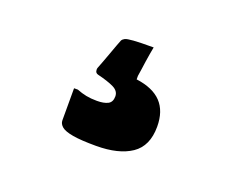

<svg xmlns="http://www.w3.org/2000/svg" viewBox="-64 -197 729 568"><g transform="rotate(20 300.0 87.0)"><path d="M336 -79Q334 -69 332 -57Q330 -45 328 -32Q326 -19 324.5 -7Q323 5 321 16V27Q374 34 400 61.5Q426 89 426 138Q426 199 386 226Q346 253 275 253Q228 253 202 248.5Q176 244 166 235.5Q156 227 156 216Q156 195 156 179.5Q156 164 156 149.5Q156 135 156 115H168Q183 121 198 124Q213 127 232 127Q254 127 266.5 120.5Q279 114 279 96Q279 79 260.5 70Q242 61 209 53Q202 51 200.5 45Q199 39 201 34Q205 24 210 10.5Q215 -3 220.5 -18Q226 -33 230.5 -45.5Q235 -58 238 -65Q241 -70 247 -73Q253 -76 273 -77.5Q293 -79 336 -79Z"/></g></svg>

Font: Recursive Monospace Black
Style: Regular
Weight: 900
Version: Version 1.047